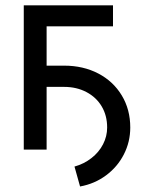

<svg xmlns="http://www.w3.org/2000/svg" viewBox="-20 -550 552 706"><path d="M100.6 -308.6H215.8Q286.1 -308.6 341.3 -279.8Q396.5 -251 427.7 -199.2Q459 -147.5 459 -81.1Q459 -28.3 435.5 17.6Q412.1 63.5 370.1 94.7Q328.1 126 274.4 135.7L253.9 62.5Q289.1 52.7 316.4 31.2Q343.8 9.8 358.9 -19.5Q374 -48.8 374 -81.1Q374 -125 354 -158.7Q334 -192.4 297.9 -211.4Q261.7 -230.5 215.8 -230.5H100.6ZM395.5 -453.1H151.4V0H67.4V-530.3H395.5Z"/></svg>

Font: WEMIX Pretendard Variable
Style: Regular
Weight: 400
Designer: Base glyphs from Inter by Rasmus Andersson; Hangeul glyphs from Noto Sans CJK(Source Han Sans) by Jang Soo-young and Kan
Foundry: Kil Hyung-jin
Version: Version 1.000;Glyphs 3.2 (3208)